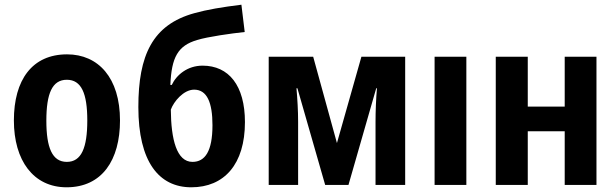

<svg xmlns="http://www.w3.org/2000/svg" viewBox="-20 -786 2618 816"><path d="M490 -274C490 -455 398 -555 265 -555C117 -555 39 -447 39 -274C39 -104 122 10 263 10C414 10 490 -106 490 -274ZM177 -273C177 -389 202 -447 264 -447C326 -447 351 -389 351 -274C351 -158 326 -98 264 -98C202 -98 177 -158 177 -273Z M568 -331C568 -99 655 10 793 10C933 10 1021 -88 1021 -267C1021 -423 952 -507 841 -507C777 -507 730 -468 710 -425H704C709 -543 736 -592 818 -616C863 -630 964 -644 1020 -650L1006 -766C925 -756 859 -745 806 -730C628 -681 568 -551 568 -331ZM798 -98C731 -98 707 -193 706 -320C718 -354 760 -405 805 -405C860 -405 883 -350 883 -254C883 -144 852 -98 798 -98Z M1702 -545H1516L1412 -178L1311 -545H1122V0H1247V-268C1247 -316 1244 -365 1240 -411H1244L1362 0H1461L1579 -411H1582C1578 -364 1576 -313 1576 -269V0H1702Z M1962 0V-545H1827V0Z M2223 -545H2087V0H2223V-228H2380V0H2515V-545H2380V-333H2223Z"/></svg>

Font: Noto Sans Display SemiCondensed
Style: Bold
Weight: 700
Width: 4
Designer: Monotype Design Team
Foundry: Monotype Imaging Inc.
Version: Version 1.900